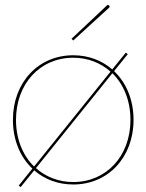

<svg xmlns="http://www.w3.org/2000/svg" viewBox="-20 -747 595 780"><path d="M270.5 -589.5 277.5 -582.5 424 -716.5C427 -719.5 424.5 -723.5 423 -725C421.5 -726.5 417.5 -728 414.5 -725ZM277.5 -522.5C135.5 -522.5 32.5 -412 32.5 -260C32.5 -178.5 62 -109 111.5 -62L56 7L64 13L119 -55C161 -18.5 215.5 2.5 277.5 2.5C419.5 2.5 522.5 -108 522.5 -260C522.5 -341.5 493 -411 443.5 -458L499 -527L491 -533L436 -465C394 -501.5 339.5 -522.5 277.5 -522.5ZM277.5 -512.5C337 -512.5 389 -491.5 429 -456L118.5 -70.5C72.5 -115.5 45 -182 45 -260C45 -406.5 142.5 -512.5 277.5 -512.5ZM277.5 -7.5C218 -7.5 166 -28.5 126 -64L436.5 -449.5C482.5 -404.5 510 -338 510 -260C510 -113.5 412.5 -7.5 277.5 -7.5Z"/></svg>

Font: Znikomit
Style: Regular
Weight: 100
Designer: gluk
Foundry: gluk
Version: Version 0.55